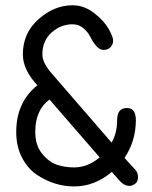

<svg xmlns="http://www.w3.org/2000/svg" viewBox="-20 -666 561 710"><path d="M348.6 -84C319.3 -59.2 287.8 -46.9 253.9 -46.9C231.8 -46.9 210.8 -50.1 190.9 -56.6C171.1 -63.2 152.7 -76.8 135.7 -97.7C118.8 -118.5 110.4 -145.2 110.4 -177.7C110.4 -232.4 127.9 -272.5 163.1 -297.9ZM118.2 -350.6C66.1 -308.9 40 -251.3 40 -177.7C40 -142.6 47 -111.3 61 -84C75 -56.6 93.1 -35.5 115.2 -20.5C137.4 -5.5 160.2 5.5 183.6 12.7C207 19.9 230.5 23.4 253.9 23.4C304.7 23.4 351.2 5.5 393.6 -30.3L421.9 2C433.6 15 446 21.5 459 21.5C465.5 21.5 472.3 18.9 479.5 13.7C486.7 8.5 490.2 0.3 490.2 -10.7C490.2 -21.8 487.3 -30.6 481.4 -37.1L440.4 -82C468.4 -123.7 482.4 -170.2 482.4 -221.7C482.4 -251.6 471.4 -266.6 449.2 -266.6C425.1 -266.6 413.1 -251.6 413.1 -221.7C413.1 -189.8 406.2 -162.1 392.6 -138.7L171.9 -393.6C148.4 -420.2 136.7 -444 136.7 -464.8C136.7 -498.7 148.1 -525.7 170.9 -545.9C193.7 -566.1 219.4 -576.2 248 -576.2C263.7 -576.2 277.2 -571.3 288.6 -561.5C300 -551.8 308.6 -540.9 314.5 -528.8C320.3 -516.8 327.5 -505.9 335.9 -496.1C344.4 -486.3 353.5 -481.4 363.3 -481.4C373.7 -481.4 382.2 -484.9 388.7 -491.7C395.2 -498.5 398.4 -506.5 398.4 -515.6C398.4 -524.7 392.9 -539.2 381.8 -559.1C370.8 -578.9 352.9 -598.5 328.1 -617.7C303.4 -636.9 276.7 -646.5 248 -646.5C203.1 -646.5 161.3 -629.4 122.6 -595.2C83.8 -561 64.5 -517.6 64.5 -464.8C64.5 -427.1 82.4 -389 118.2 -350.6Z"/></svg>

Font: Jura
Style: DemiBold
Weight: 600
Version: Version 2.5.1